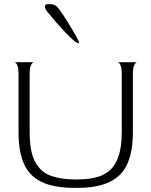

<svg xmlns="http://www.w3.org/2000/svg" viewBox="-20 -902 735 932"><path d="M343 10Q241 10 181.5 -19Q122 -48 96 -107.5Q70 -167 70 -259V-541Q70 -573 63.5 -586.5Q57 -600 50 -600H144Q137 -599 130.5 -586Q124 -573 124 -541V-261Q124 -165 151 -115.5Q178 -66 227.5 -48.5Q277 -31 344 -31H355Q403 -31 442.5 -40Q482 -49 510.5 -73Q539 -97 555 -142.5Q571 -188 571 -261V-541Q571 -573 564.5 -586.5Q558 -600 551 -600H645Q638 -599 631.5 -585.5Q625 -572 625 -540V-259Q625 -167 598.5 -107.5Q572 -48 512.5 -19Q453 10 353 10ZM362 -692Q353 -692 336 -707Q319 -722 297 -745Q275 -768 252.5 -794Q230 -820 212 -842Q196 -862 198 -872Q200 -882 212 -882H222Q239 -882 249.5 -875Q260 -868 271 -852Q284 -834 301 -807Q318 -780 333.5 -754Q349 -728 358 -710Q367 -692 362 -692Z"/></svg>

Font: Red Rose Light
Style: Regular
Weight: 300
Designer: Jaikishan Patel
Version: Version 1.001; ttfautohint (v1.8.3)